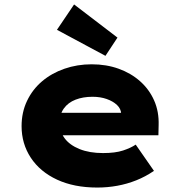

<svg xmlns="http://www.w3.org/2000/svg" viewBox="-20 -833 819 863"><path d="M417 10Q313 10 236.5 -25.5Q160 -61 118.5 -124Q77 -187 77 -266Q77 -328 101.5 -379.5Q126 -431 169 -467.5Q212 -504 269.5 -524Q327 -544 392 -544Q458 -544 513.5 -524Q569 -504 610 -467.5Q651 -431 673 -381Q695 -331 693 -270L692 -225H194L171 -326H543L525 -301V-320Q524 -344 506 -361Q488 -378 459.5 -388Q431 -398 396 -398Q353 -398 319.5 -385Q286 -372 267 -345.5Q248 -319 248 -281Q248 -242 270.5 -211.5Q293 -181 337.5 -163Q382 -145 443 -145Q498 -145 533 -156.5Q568 -168 590 -183L672 -65Q634 -39 592.5 -22.5Q551 -6 507 2Q463 10 417 10ZM454 -582 236 -699 313 -813 508 -664Z"/></svg>

Font: Lexend Giga ExtraBold
Style: Regular
Weight: 800
Designer: Bonnie Shaver-Troup, Thomas Jockin
Foundry: Lexend
Version: Version 1.007